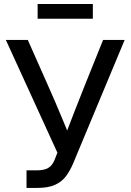

<svg xmlns="http://www.w3.org/2000/svg" viewBox="-20 -924 642 944"><path d="M110.4 0V-86.4H161.1Q196.3 -86.4 216.6 -98.1Q236.8 -109.9 247.6 -136.2L262.2 -173.3L8.8 -727.5H116.7L211.4 -514.2Q232.9 -466.3 252 -421.6Q271 -377 289.1 -333.5Q307.1 -290 325.7 -245.1H295.9Q321.3 -312 346.7 -377Q372.1 -441.9 400.9 -514.2L486.8 -727.5H592.8L340.3 -122.1Q325.2 -85.9 304.9 -58.3Q284.7 -30.8 251 -15.4Q217.3 0 161.6 0ZM436.5 -904.3V-832H165V-904.3Z"/></svg>

Font: Inter Cardless Display
Style: Regular
Weight: 400
Designer: Rasmus Andersson
Foundry: rsms
Version: Version 4.001;git-9221beed3